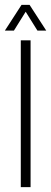

<svg xmlns="http://www.w3.org/2000/svg" viewBox="-23 -765 209 785"><path d="M62 0V-600H102V0ZM-3 -640 65 -745H98L166 -640H130L82 -717L34 -640Z"/></svg>

Font: Big Shoulders Text Thin Thin
Style: Regular
Weight: 250
Version: Version 2.002